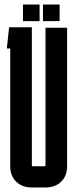

<svg xmlns="http://www.w3.org/2000/svg" viewBox="-20 -820 335 844"><path d="M275 -89Q275 -47 249 -21.5Q223 4 181 4H119Q77 4 51 -21.5Q25 -47 25 -89V-607H10L20 -700H120V-94Q120 -89 125 -89H175Q180 -89 180 -94V-698H275ZM169 -800H242V-727H169ZM81 -800H154V-727H81Z"/></svg>

Font: Karantina
Style: Regular
Weight: 400
Designer: Rony Koch
Foundry: Rony Koch
Version: Version 1.000; ttfautohint (v1.8.3)